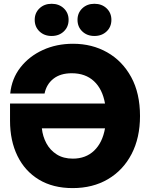

<svg xmlns="http://www.w3.org/2000/svg" viewBox="-20 -967 774 999"><path d="M357.9 11.7Q255.4 11.7 182.4 -32.5Q109.4 -76.7 70.8 -155.8Q32.2 -234.9 32.2 -338.9V-428.2H526.4Q513.2 -503.4 468.8 -544.7Q424.3 -585.9 353.5 -585.9Q294.4 -585.9 258.1 -557.4Q221.7 -528.8 211.9 -480.5H33.2Q41 -558.1 86.4 -616.2Q131.8 -674.3 202.9 -706.8Q273.9 -739.3 359.9 -739.3Q459 -739.3 537.8 -694.6Q616.7 -649.9 662.6 -565.9Q708.5 -481.9 708.5 -363.3Q708.5 -250 664.6 -165.5Q620.6 -81.1 541.7 -34.7Q462.9 11.7 357.9 11.7ZM526.4 -299.3H197.8Q202.1 -257.3 221.4 -221.4Q240.7 -185.5 275.1 -163.6Q309.6 -141.6 358.9 -141.6Q426.3 -141.6 469.7 -183.1Q513.2 -224.6 526.4 -299.3ZM471.2 -779.8Q433.1 -779.8 408.2 -803.5Q383.3 -827.1 383.3 -863.8Q383.3 -899.9 408.2 -923.6Q433.1 -947.3 471.2 -947.3Q509.8 -947.3 534.7 -923.6Q559.6 -899.9 559.6 -863.8Q559.6 -827.1 534.7 -803.5Q509.8 -779.8 471.2 -779.8ZM248.5 -779.8Q210.4 -779.8 185.5 -803.5Q160.6 -827.1 160.6 -863.8Q160.6 -899.9 185.5 -923.6Q210.4 -947.3 248.5 -947.3Q287.1 -947.3 312 -923.6Q336.9 -899.9 336.9 -863.8Q336.9 -827.1 312 -803.5Q287.1 -779.8 248.5 -779.8Z"/></svg>

Font: Inter Display ExtraBold
Style: Regular
Weight: 800
Designer: Rasmus Andersson
Foundry: rsms
Version: Version 4.000;git-a52131595